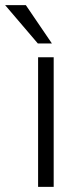

<svg xmlns="http://www.w3.org/2000/svg" viewBox="-69 -731 310 751"><path d="M80 0H141V-507H80ZM32 -711H-49L79 -561H134Z"/></svg>

Font: Hind Light
Style: Regular
Weight: 300
Designer: Manushi Parikh, Satya Rajpurohit
Foundry: Indian Type Foundry
Version: Version 1.201;PS 1.0;hotconv 1.0.78;makeotf.lib2.5.61930; tt